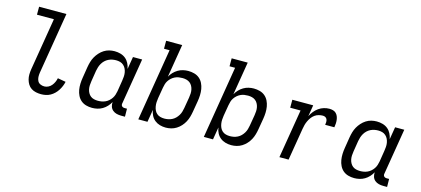

<svg xmlns="http://www.w3.org/2000/svg" viewBox="-59 -1213 3719 1698"><g transform="rotate(15 1800.0 -363.5)"><path d="M350 8Q326 8 302.5 3Q279 -2 260 -14.5Q241 -27 229 -46.5Q217 -66 211 -88.5Q205 -111 205.5 -135Q206 -159 210 -184L289 -662H134V-735H384L291 -172Q288 -152 289 -133Q290 -114 298 -98Q306 -82 323 -74Q340 -66 360 -66Q378 -66 395.5 -74.5Q413 -83 425.5 -98Q438 -113 446 -130.5Q454 -148 458 -167L532 -154Q528 -134 519.5 -113.5Q511 -93 499 -74Q487 -55 470.5 -39Q454 -23 434.5 -12Q415 -1 393 3.5Q371 8 350 8Z M817 8Q788 8 761.5 0.5Q735 -7 715 -24Q695 -41 683 -65.5Q671 -90 666.5 -117Q662 -144 663 -172.5Q664 -201 669 -230L685 -330Q689 -354 696 -378.5Q703 -403 715.5 -425.5Q728 -448 746 -468Q764 -488 786 -502Q808 -516 832.5 -522Q857 -528 882 -528Q910 -528 936.5 -520.5Q963 -513 983 -496.5Q1003 -480 1015 -456.5Q1027 -433 1032 -406L1051 -520H1135L1066 -102Q1064 -95 1065 -87.5Q1066 -80 1070.5 -75Q1075 -70 1081.5 -67.5Q1088 -65 1096 -65H1118L1119 8H1084Q1062 8 1042 3Q1022 -2 1006.5 -15Q991 -28 984.5 -47.5Q978 -67 980 -89Q968 -67 950.5 -48Q933 -29 911 -16Q889 -3 864.5 2.5Q840 8 817 8ZM851 -66Q868 -66 885 -69Q902 -72 918.5 -79.5Q935 -87 949 -99.5Q963 -112 973 -127Q983 -142 988.5 -159Q994 -176 997 -193L1013 -293Q1016 -312 1017.5 -331Q1019 -350 1016 -368.5Q1013 -387 1005 -403.5Q997 -420 983.5 -432Q970 -444 952.5 -449Q935 -454 915 -454Q898 -454 880 -450.5Q862 -447 845 -438.5Q828 -430 814 -416.5Q800 -403 790.5 -386.5Q781 -370 775.5 -352.5Q770 -335 767 -318L751 -218Q748 -199 747 -180.5Q746 -162 749.5 -144.5Q753 -127 761.5 -111.5Q770 -96 783 -85.5Q796 -75 814 -70.5Q832 -66 851 -66Z M1491 8Q1463 8 1437 0.5Q1411 -7 1390.5 -23.5Q1370 -40 1358 -63.5Q1346 -87 1342 -114L1323 0H1239L1348 -662H1297V-735H1444L1394 -432Q1406 -454 1423.5 -472.5Q1441 -491 1463 -504Q1485 -517 1509 -522.5Q1533 -528 1556 -528Q1585 -528 1612 -520.5Q1639 -513 1659 -496Q1679 -479 1691 -454.5Q1703 -430 1707.5 -403Q1712 -376 1711 -347.5Q1710 -319 1705 -290L1688 -190Q1684 -166 1677 -141.5Q1670 -117 1658 -94.5Q1646 -72 1628 -52Q1610 -32 1587.5 -18Q1565 -4 1540.5 2Q1516 8 1491 8ZM1459 -66Q1476 -66 1494 -69.5Q1512 -73 1529 -81.5Q1546 -90 1559.5 -103.5Q1573 -117 1583 -133.5Q1593 -150 1598 -167.5Q1603 -185 1606 -202L1623 -302Q1626 -321 1627 -339.5Q1628 -358 1624.5 -375.5Q1621 -393 1612.5 -408.5Q1604 -424 1590.5 -434.5Q1577 -445 1559.5 -449.5Q1542 -454 1523 -454Q1506 -454 1489 -451.5Q1472 -449 1455 -441Q1438 -433 1424 -420.5Q1410 -408 1400 -393Q1390 -378 1385 -361Q1380 -344 1377 -327L1360 -227Q1357 -208 1356 -189Q1355 -170 1358 -151.5Q1361 -133 1368.5 -116.5Q1376 -100 1389.5 -88Q1403 -76 1421 -71Q1439 -66 1459 -66Z M2091 8Q2063 8 2037 0.5Q2011 -7 1990.5 -23.5Q1970 -40 1958 -63.5Q1946 -87 1942 -114L1923 0H1839L1948 -662H1897V-735H2044L1994 -432Q2006 -454 2023.5 -472.5Q2041 -491 2063 -504Q2085 -517 2109 -522.5Q2133 -528 2156 -528Q2185 -528 2212 -520.5Q2239 -513 2259 -496Q2279 -479 2291 -454.5Q2303 -430 2307.5 -403Q2312 -376 2311 -347.5Q2310 -319 2305 -290L2288 -190Q2284 -166 2277 -141.5Q2270 -117 2258 -94.5Q2246 -72 2228 -52Q2210 -32 2187.5 -18Q2165 -4 2140.5 2Q2116 8 2091 8ZM2059 -66Q2076 -66 2094 -69.5Q2112 -73 2129 -81.5Q2146 -90 2159.5 -103.5Q2173 -117 2183 -133.5Q2193 -150 2198 -167.5Q2203 -185 2206 -202L2223 -302Q2226 -321 2227 -339.5Q2228 -358 2224.5 -375.5Q2221 -393 2212.5 -408.5Q2204 -424 2190.5 -434.5Q2177 -445 2159.5 -449.5Q2142 -454 2123 -454Q2106 -454 2089 -451.5Q2072 -449 2055 -441Q2038 -433 2024 -420.5Q2010 -408 2000 -393Q1990 -378 1985 -361Q1980 -344 1977 -327L1960 -227Q1957 -208 1956 -189Q1955 -170 1958 -151.5Q1961 -133 1968.5 -116.5Q1976 -100 1989.5 -88Q2003 -76 2021 -71Q2039 -66 2059 -66Z M2531 0 2605 -447H2510V-520H2701L2684 -416Q2695 -439 2712 -460.5Q2729 -482 2751 -497.5Q2773 -513 2798 -520.5Q2823 -528 2848 -528Q2865 -528 2881.5 -523.5Q2898 -519 2909.5 -507.5Q2921 -496 2927 -481Q2933 -466 2935 -449.5Q2937 -433 2936 -415.5Q2935 -398 2932 -381H2848Q2850 -393 2850.5 -406Q2851 -419 2846.5 -430.5Q2842 -442 2831.5 -448Q2821 -454 2808 -454Q2790 -454 2770.5 -449Q2751 -444 2734.5 -432Q2718 -420 2706 -403.5Q2694 -387 2685.5 -369Q2677 -351 2672 -332.5Q2667 -314 2664 -295L2615 0Z M3217 8Q3188 8 3161.5 0.5Q3135 -7 3115 -24Q3095 -41 3083 -65.5Q3071 -90 3066.5 -117Q3062 -144 3063 -172.5Q3064 -201 3069 -230L3085 -330Q3089 -354 3096 -378.5Q3103 -403 3115.5 -425.5Q3128 -448 3146 -468Q3164 -488 3186 -502Q3208 -516 3232.5 -522Q3257 -528 3282 -528Q3310 -528 3336.5 -520.5Q3363 -513 3383 -496.5Q3403 -480 3415 -456.5Q3427 -433 3432 -406L3451 -520H3535L3466 -102Q3464 -95 3465 -87.5Q3466 -80 3470.5 -75Q3475 -70 3481.5 -67.5Q3488 -65 3496 -65H3518L3519 8H3484Q3462 8 3442 3Q3422 -2 3406.5 -15Q3391 -28 3384.5 -47.5Q3378 -67 3380 -89Q3368 -67 3350.5 -48Q3333 -29 3311 -16Q3289 -3 3264.5 2.5Q3240 8 3217 8ZM3251 -66Q3268 -66 3285 -69Q3302 -72 3318.5 -79.5Q3335 -87 3349 -99.5Q3363 -112 3373 -127Q3383 -142 3388.5 -159Q3394 -176 3397 -193L3413 -293Q3416 -312 3417.5 -331Q3419 -350 3416 -368.5Q3413 -387 3405 -403.5Q3397 -420 3383.5 -432Q3370 -444 3352.5 -449Q3335 -454 3315 -454Q3298 -454 3280 -450.5Q3262 -447 3245 -438.5Q3228 -430 3214 -416.5Q3200 -403 3190.5 -386.5Q3181 -370 3175.5 -352.5Q3170 -335 3167 -318L3151 -218Q3148 -199 3147 -180.5Q3146 -162 3149.5 -144.5Q3153 -127 3161.5 -111.5Q3170 -96 3183 -85.5Q3196 -75 3214 -70.5Q3232 -66 3251 -66Z"/></g></svg>

Font: Iosevka HT Extended
Style: Italic
Weight: 400
Width: 7
Italic angle: -9°
Monospace: yes
Designer: Belleve Invis
Foundry: Belleve Invis
Version: Version 32.3.0; ttfautohint (v1.8.4)